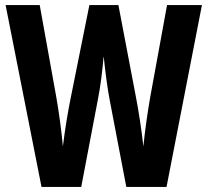

<svg xmlns="http://www.w3.org/2000/svg" viewBox="-20 -734 815 754"><path d="M773 -714H636L570 -353C559 -291 549 -218 543 -159C536 -225 524 -300 514 -352L445 -714H331L258 -351C248 -303 235 -226 227 -159C222 -217 211 -296 201 -353L136 -714H2L143 0H299L364 -341C375 -395 383 -464 387 -514C394 -447 402 -387 411 -340L476 0H634Z"/></svg>

Font: Noto Sans Myanmar UI ExtraCondensed
Style: Bold
Weight: 700
Width: 2
Designer: Monotype Design Team
Foundry: Monotype Imaging Inc.
Version: Version 2.103